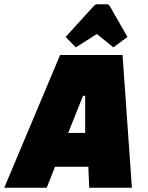

<svg xmlns="http://www.w3.org/2000/svg" viewBox="-70 -884 699 904"><path d="M150 0H-50L213 -625H507L551 0H350L346 -99H189ZM321 -433 251 -258H331V-433ZM389 -864H434Q442 -864 447 -855L530 -710L464 -661L386 -724L287 -661L239 -710L371 -855Q378 -864 389 -864Z"/></svg>

Font: Changa One
Style: Italic
Weight: 400
Italic angle: -12°
Designer: Eduardo Rodriguez Tunni
Foundry: Eduardo Rodriguez Tunni
Version: Version 1.003